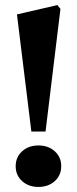

<svg xmlns="http://www.w3.org/2000/svg" viewBox="-20 -726 305 759"><path d="M104 -206 47 -669 207 -706 219 -691 160 -206ZM132 13Q93 13 67.5 -10Q42 -33 42 -69Q42 -105 67.5 -128Q93 -151 132 -151Q171 -151 196.5 -128Q222 -105 222 -69Q222 -33 196.5 -10Q171 13 132 13Z"/></svg>

Font: Platypi Medium
Style: Regular
Weight: 500
Designer: David Sargent
Foundry: Bolt Cutter Type
Version: Version 1.200; ttfautohint (v1.8.4.7-5d5b)